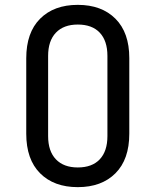

<svg xmlns="http://www.w3.org/2000/svg" viewBox="-20 -760 640 790"><path d="M300 10Q202 10 145 -47Q88 -104 88 -210V-520Q88 -626 145 -683Q202 -740 300 -740Q398 -740 455 -683Q512 -626 512 -521V-210Q512 -104 455 -47Q398 10 300 10ZM300 -71Q359 -71 390.5 -104.5Q422 -138 422 -200V-530Q422 -592 390.5 -625.5Q359 -659 300 -659Q242 -659 210 -625.5Q178 -592 178 -530V-200Q178 -138 210 -104.5Q242 -71 300 -71Z"/></svg>

Font: Pitagon Sans Mono
Style: Regular
Weight: 400
Monospace: yes
Designer: Travis Tran
Foundry: Pitagon
Version: Version 1.001;gftools[0.9.26]